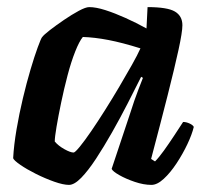

<svg xmlns="http://www.w3.org/2000/svg" viewBox="-20 -520 580 540"><path d="M174 0Q158 0 132.5 -9Q107 -18 81 -31Q55 -44 37 -56.5Q19 -69 17 -75Q19 -112 26.5 -156Q34 -200 44.5 -244Q55 -288 66 -325Q77 -362 86 -386.5Q95 -411 98 -415Q103 -422 120.5 -435.5Q138 -449 160 -464Q182 -479 201.5 -489.5Q221 -500 231 -500Q250 -500 276.5 -491.5Q303 -483 333 -469.5Q363 -456 392 -440L395 -500Q451 -500 472 -487.5Q493 -475 493 -449Q493 -430 482 -379.5Q471 -329 451.5 -252Q432 -175 405 -73L416 -66Q427 -77 441 -96.5Q455 -116 469.5 -138Q484 -160 495 -177Q504 -177 513.5 -172.5Q523 -168 525 -163Q520 -142 507 -114.5Q494 -87 476.5 -60.5Q459 -34 440.5 -17Q422 0 406 0Q384 0 359 -8.5Q334 -17 315.5 -27.5Q297 -38 294 -45L346 -201Q352 -220 357.5 -236Q363 -252 369 -267.5Q375 -283 382 -301L377 -304Q360 -270 339 -229Q318 -188 295 -147.5Q272 -107 250 -73.5Q228 -40 208.5 -20Q189 0 174 0ZM187 -91Q191 -91 204.5 -107.5Q218 -124 236.5 -151Q255 -178 275.5 -210.5Q296 -243 315.5 -276Q335 -309 351 -337.5Q367 -366 375 -384Q324 -400 285 -407.5Q246 -415 213 -416Q203 -404 191.5 -375Q180 -346 170 -308Q160 -270 152 -231.5Q144 -193 139 -163.5Q134 -134 134 -122Q144 -110 161 -100.5Q178 -91 187 -91Z"/></svg>

Font: Texturina Medium 12pt
Style: Bold Italic
Weight: 700
Italic angle: -11°
Version: Version 1.002